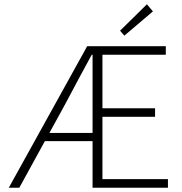

<svg xmlns="http://www.w3.org/2000/svg" viewBox="-20 -874 849 894"><path d="M283 -388 210 -255H411V-619H407Q376 -563 345.5 -505.5Q315 -448 283 -388ZM21 0 386 -659H752V-619H457V-370H702V-330H457V-40H762V0H411V-217H189L70 0ZM559 -708 539 -731 664 -854 692 -821Z"/></svg>

Font: hySource Sans Pro Light
Style: Regular
Weight: 300
Designer: Paul D. Hunt
Foundry: Adobe Systems Incorporated
Version: Version 2.021;PS 2.000;hotconv 1.0.86;makeotf.lib2.5.63406